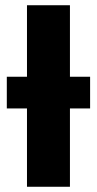

<svg xmlns="http://www.w3.org/2000/svg" viewBox="-20 -713 370 733"><path d="M324 -420V-299H247V0H83V-299H6V-420H83V-693H247V-420Z"/></svg>

Font: FiraGO
Style: Bold
Weight: 700
Designer: bBox Type
Foundry: bBox Type GmbH
Version: Version 1.001;PS 001.001;hotconv 1.0.88;makeotf.lib2.5.64775